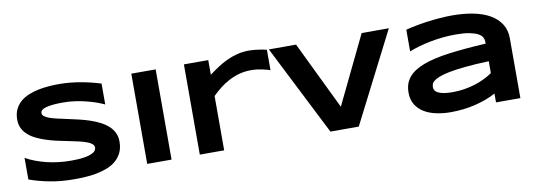

<svg xmlns="http://www.w3.org/2000/svg" viewBox="-55 -1038 3938 1406"><g transform="rotate(-10 1913.5 -335.0)"><path d="M723.1 -481.9Q704.1 -491.2 672.9 -502.9Q641.6 -514.6 602.1 -525.1Q562.5 -535.6 516.1 -542.7Q469.7 -549.8 420.9 -549.8Q381.8 -549.8 354.2 -547.4Q326.7 -544.9 307.9 -541Q289.1 -537.1 278.1 -532Q267.1 -526.9 261.2 -521.5Q255.4 -516.1 253.7 -510.7Q252 -505.4 252 -501Q252 -486.3 266.6 -475.3Q281.2 -464.4 306.6 -455.8Q332 -447.3 365.7 -439.7Q399.4 -432.1 437.3 -424.1Q475.1 -416 515.4 -406.5Q555.7 -397 593.5 -384.3Q631.3 -371.6 665 -354.7Q698.7 -337.9 724.1 -315.4Q749.5 -293 764.2 -263.7Q778.8 -234.4 778.8 -196.8Q778.8 -148.4 761.7 -113.8Q744.6 -79.1 716.1 -55.2Q687.5 -31.2 649.9 -16.8Q612.3 -2.4 571 5.4Q529.8 13.2 487.5 15.6Q445.3 18.1 407.2 18.1Q307.6 18.1 222.9 1.7Q138.2 -14.6 73.2 -39.1V-199.2Q140.1 -162.1 225.8 -141.1Q311.5 -120.1 409.2 -120.1Q466.8 -120.1 503.2 -126.2Q539.6 -132.3 560.1 -141.8Q580.6 -151.4 587.9 -162.6Q595.2 -173.8 595.2 -184.1Q595.2 -200.2 580.6 -212.2Q565.9 -224.1 540.5 -233.2Q515.1 -242.2 481.4 -249.8Q447.8 -257.3 409.9 -264.9Q372.1 -272.5 332 -281.2Q292 -290 254.2 -302Q216.3 -314 182.6 -329.8Q148.9 -345.7 123.5 -367.4Q98.1 -389.2 83.5 -417.7Q68.8 -446.3 68.8 -483.9Q68.8 -528.3 84.5 -560.5Q100.1 -592.8 126.7 -615.5Q153.3 -638.2 188.2 -652.3Q223.1 -666.5 261.7 -674.3Q300.3 -682.1 339.8 -685.1Q379.4 -688 415 -688Q454.1 -688 495.4 -684.1Q536.6 -680.2 576.7 -673.1Q616.7 -666 654.1 -656.7Q691.4 -647.5 723.1 -637.2Z M950.2 0V-670.9H1131.3V0Z M1958.5 -519Q1951.2 -521.5 1937.3 -525.6Q1923.3 -529.8 1904.8 -533.9Q1886.2 -538.1 1864 -541Q1841.8 -543.9 1818.4 -543.9Q1769.5 -543.9 1727.3 -532Q1685.1 -520 1648.4 -500.2Q1611.8 -480.5 1580.3 -455.3Q1548.8 -430.2 1522.5 -403.8V0H1341.3V-670.9H1522.5V-562Q1555.2 -586.4 1589.6 -609.1Q1624 -631.8 1661.4 -649.4Q1698.7 -667 1740.2 -677.5Q1781.7 -688 1828.1 -688Q1845.7 -688 1864 -686.3Q1882.3 -684.6 1899.7 -682.1Q1917 -679.7 1932.1 -676.8Q1947.3 -673.8 1958.5 -670.9V-519Z M2523.4 0H2312.5L1973.1 -670.9H2175.3L2419.4 -166L2663.1 -670.9H2865.2Z M3543.9 0V-65.9Q3509.3 -46.9 3469.5 -32.2Q3429.7 -17.6 3386.7 -7.3Q3343.8 2.9 3298.1 8.1Q3252.4 13.2 3206.1 13.2Q3151.9 13.2 3101.3 2.9Q3050.8 -7.3 3011.7 -30.3Q2972.7 -53.2 2949 -90.3Q2925.3 -127.4 2925.3 -181.2Q2925.3 -249 2962.4 -294.2Q2999.5 -339.4 3075.7 -368.2Q3151.9 -397 3268.3 -412.6Q3384.8 -428.2 3543.9 -437V-451.2Q3543.9 -467.8 3535.2 -484.1Q3526.4 -500.5 3503.2 -512.9Q3480 -525.4 3439.7 -533.2Q3399.4 -541 3336.9 -541Q3287.6 -541 3239.5 -535.9Q3191.4 -530.8 3146.7 -522Q3102.1 -513.2 3062 -501.5Q3022 -489.7 2989.3 -477.1V-638.2Q3023.4 -647 3065.9 -655.3Q3108.4 -663.6 3154.3 -669.7Q3200.2 -675.8 3247.1 -679.4Q3293.9 -683.1 3336.9 -683.1Q3421.4 -683.1 3492.7 -669.2Q3564 -655.3 3615.5 -626Q3667 -596.7 3696 -551.8Q3725.1 -506.8 3725.1 -444.8V0ZM3543.9 -306.2Q3439.5 -302.2 3366.5 -294.9Q3293.5 -287.6 3245.1 -277.8Q3196.8 -268.1 3169.2 -256.8Q3141.6 -245.6 3127.9 -233.9Q3114.3 -222.2 3111.1 -210.4Q3107.9 -198.7 3107.9 -189Q3107.9 -177.2 3114.3 -166.3Q3120.6 -155.3 3136.5 -147Q3152.3 -138.7 3178.7 -133.8Q3205.1 -128.9 3245.1 -128.9Q3289.6 -128.9 3332 -135.7Q3374.5 -142.6 3412.6 -154.5Q3450.7 -166.5 3484.1 -182.9Q3517.6 -199.2 3543.9 -217.8Z"/></g></svg>

Font: REH Gaming
Style: Gaming
Weight: 700
Designer: Astigmatic (AOETI)
Foundry: Astigmatic (AOETI)
Version: Version 1.001 2011